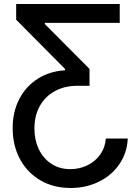

<svg xmlns="http://www.w3.org/2000/svg" viewBox="-20 -727 693 956"><path d="M331.1 209Q246.6 209 180.9 170.7Q115.2 132.3 79.1 64.5Q43 -3.4 43 -89.8Q43 -169.9 75.9 -233.6Q108.9 -297.4 168.2 -335Q227.5 -372.6 303.7 -377V-383.8L60.5 -628.9V-707H576.2V-613.3H203.1V-607.4L425.8 -383.8V-299.8H364.3Q302.2 -299.8 253.9 -273.7Q205.6 -247.6 178.5 -199.7Q151.4 -151.9 151.4 -87.9Q151.4 -30.3 173.3 15.9Q195.3 62 235.8 88.6Q276.4 115.2 330.1 115.2Q376.5 115.2 416 95.7Q455.6 76.2 479.7 41.5Q503.9 6.8 506.8 -37.1H616.2Q612.8 34.2 574.5 90.3Q536.1 146.5 472.4 177.7Q408.7 209 331.1 209Z"/></svg>

Font: Pretendard GOV Medium
Style: Regular
Weight: 500
Designer: Base glyphs from Inter by Rasmus Andersson; Hangeul glyphs from Noto Sans CJK(Source Han Sans) by Jang Soo-young and Kan
Foundry: Kil Hyung-jin
Version: Version 1.309